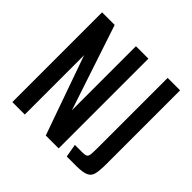

<svg xmlns="http://www.w3.org/2000/svg" viewBox="-156 -779 938 938"><g transform="rotate(45 313.0 -310.0)"><path d="M45 0V-620H132L277 -184L278 -179L279 -178V-620H365V0H276L133 -404L131 -411V0ZM421 0 409 -68H460Q479 -68 487 -72.5Q495 -77 496.5 -92.5Q498 -108 498 -139V-620H584V-112Q584 -67 578.5 -43Q573 -19 552 -9.5Q531 0 486 0Z"/></g></svg>

Font: Smooch Sans SemiBold
Style: Bold
Weight: 600
Designer: Robert E. Leuschke
Foundry: Robert E. Leuschke
Version: Version 1.010; ttfautohint (v1.8.3)